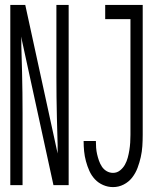

<svg xmlns="http://www.w3.org/2000/svg" viewBox="-20 -755 640 783"><path d="M441 8Q420 8 400.5 -0.5Q381 -9 367 -24Q353 -39 344.5 -58Q336 -77 330.5 -97.5Q325 -118 323 -138.5Q321 -159 321 -180H371Q371 -166 372 -152.5Q373 -139 376 -126Q379 -113 383.5 -100Q388 -87 395.5 -75.5Q403 -64 415 -57Q427 -50 441 -50Q457 -50 469.5 -60Q482 -70 489.5 -83.5Q497 -97 501 -112Q505 -127 507.5 -142.5Q510 -158 511 -173.5Q512 -189 512 -205V-677H409V-735H562V-205Q562 -182 560.5 -159Q559 -136 554 -114Q549 -92 541 -70.5Q533 -49 519 -31Q505 -13 484.5 -2.5Q464 8 441 8ZM22 0V-735H83L215 -129Q215 -138 215 -147Q215 -156 215 -165L212 -276Q211 -317 210.5 -358.5Q210 -400 210 -441V-735H260V0H198L66 -606Q67 -597 67 -588Q67 -579 67 -570L70 -459Q71 -418 71.5 -376.5Q72 -335 72 -294V0Z"/></svg>

Font: Iosevka SS04 Light Extended
Style: Regular
Weight: 300
Width: 7
Monospace: yes
Designer: Belleve Invis
Foundry: Belleve Invis
Version: Version 19.0.0; ttfautohint (v1.8.4)